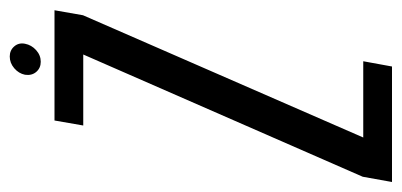

<svg xmlns="http://www.w3.org/2000/svg" viewBox="-263 -574 804 384"><g transform="rotate(-90 139.0 -382.0)"><path d="M-33 0 -22.5 -58.5 222 -617.5H80L90 -675H310.5L300.5 -618L56 -57.5H208.5L198 0ZM207.5 -702.5Q195 -702.5 187.2 -711.5Q179.5 -720.5 181.5 -734Q184 -746.5 194.5 -755.5Q205 -764.5 218 -764.5Q230.5 -764.5 238.2 -755.5Q246 -746.5 243.5 -734Q241 -721 230.8 -711.8Q220.5 -702.5 207.5 -702.5Z"/></g></svg>

Font: Anybody Condensed Regular
Style: Italic
Weight: 400
Width: 3
Italic angle: -10°
Designer: Tyler Finck
Foundry: Etcetera Type Company
Version: Version 1.010; ttfautohint (v1.8.3) -l 8 -r 50 -G 200 -x 14 